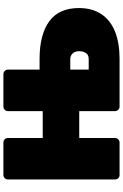

<svg xmlns="http://www.w3.org/2000/svg" viewBox="188 -928 740 1157"><g transform="rotate(-90 558.5 -350.0)"><path d="M82 0Q71 0 63 -7.5Q55 -15 55 -27V-673Q55 -684 63 -692Q71 -700 82 -700H278Q289 -700 297 -692Q305 -684 305 -673V-463H467V-673Q467 -684 475 -692Q483 -700 494 -700H690Q701 -700 709 -692Q717 -684 717 -673V-482H782Q927 -482 1007.5 -424Q1088 -366 1088 -245Q1088 -165 1051.5 -110Q1015 -55 946.5 -27.5Q878 0 782 0H494Q483 0 475 -8Q467 -16 467 -27V-243H305V-27Q305 -16 297 -8Q289 0 278 0ZM717 -186H782Q806 -186 817 -203Q828 -220 828 -243Q828 -270 814 -283.5Q800 -297 782 -297H717Z"/></g></svg>

Font: Rubik Black
Style: Regular
Weight: 900
Designer: Hubert and Fischer
Foundry: Hubert and Fischer
Version: Version 2.300;gftools[0.9.30]